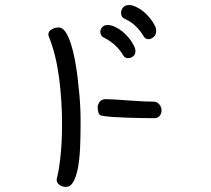

<svg xmlns="http://www.w3.org/2000/svg" viewBox="-20 -609 845 769"><path d="M175.8 -461.9Q173.8 -464.8 173.8 -471.7Q173.8 -483.4 186.5 -491.2Q199.2 -499 214.8 -499Q230.5 -499 242.2 -481.4Q253.9 -463.9 263.2 -436Q272.5 -408.2 279.3 -372.6Q286.1 -336.9 290.5 -300.8Q294.9 -264.6 297.9 -231Q300.8 -197.3 301.8 -172.9Q302.7 -156.2 302.7 -139.6Q302.7 -123 302.7 -106.4Q302.7 -61.5 300.8 -17.6Q298.8 26.4 292.5 61.5Q286.1 96.7 274.4 118.2Q262.7 139.6 243.2 139.6Q230.5 139.6 218.8 131.8Q207 124 207 110.4Q207 108.4 209 100.6Q216.8 69.3 222.7 13.2Q228.5 -43 228.5 -113.3Q228.5 -157.2 225.6 -204.1Q222.7 -251 216.8 -296.4Q210.9 -341.8 200.7 -383.8Q190.4 -425.8 175.8 -461.9ZM388.7 -145.5Q377.9 -146.5 374.5 -157.7Q371.1 -168.9 371.1 -181.6Q373 -194.3 380.9 -203.1Q388.7 -211.9 404.3 -211.9Q418.9 -211.9 441.4 -210.4Q463.9 -209 489.7 -207Q515.6 -205.1 542.5 -203.6Q569.3 -202.1 591.8 -202.1Q609.4 -202.1 618.2 -190.9Q627 -179.7 627 -167Q627 -154.3 619.6 -145Q612.3 -135.7 597.7 -135.7Q577.1 -135.7 547.9 -136.2Q518.6 -136.7 487.8 -137.7Q457 -138.7 430.2 -140.6Q403.3 -142.6 388.7 -145.5ZM400.4 -456.1Q389.6 -460.9 385.7 -467.3Q381.8 -473.6 381.8 -481.4Q381.8 -491.2 389.2 -500Q396.5 -508.8 411.1 -508.8Q423.8 -508.8 439.5 -502Q455.1 -495.1 469.7 -483.4Q484.4 -471.7 497.6 -455.1Q510.7 -438.5 519.5 -418.9Q522.5 -411.1 522.5 -404.3Q522.5 -390.6 513.2 -383.3Q503.9 -376 493.2 -376Q481.4 -376 474.6 -385.7Q460 -410.2 440.9 -427.7Q421.9 -445.3 400.4 -456.1ZM482.4 -532.2Q471.7 -537.1 468.3 -543.5Q464.8 -549.8 464.8 -557.6Q464.8 -569.3 473.1 -579.1Q481.4 -588.9 496.1 -588.9Q508.8 -588.9 523.9 -582Q539.1 -575.2 553.7 -563.5Q568.4 -551.8 581.5 -535.2Q594.7 -518.6 603.5 -499Q605.5 -494.1 605.5 -484.4Q605.5 -470.7 595.7 -461.4Q585.9 -452.1 575.2 -452.1Q562.5 -452.1 556.6 -461.9Q542 -486.3 523.9 -503.9Q505.9 -521.5 482.4 -532.2Z"/></svg>

Font: Hi Melody
Style: Regular
Weight: 400
Designer: YoonDesign Inc.
Foundry: YoonDesign Inc.
Version: Version 3.00